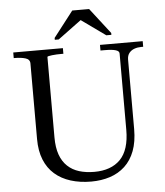

<svg xmlns="http://www.w3.org/2000/svg" viewBox="-60 -958 875 1021"><g transform="rotate(-5 377.5 -447.5)"><path d="M211 -241Q211 -187 224.5 -149Q238 -111 264 -86.5Q290 -62 326 -51Q362 -40 407 -40Q451 -40 486 -52.5Q521 -65 545.5 -90Q570 -115 582.5 -154.5Q595 -194 595 -248V-655Q595 -662 590.5 -666.5Q586 -671 576.5 -674Q567 -677 552.5 -678.5Q538 -680 518 -680H495V-710H723V-680H712Q693 -680 676 -674Q659 -668 648 -654.5Q637 -641 637 -618V-248Q637 -181 618.5 -132Q600 -83 566 -51.5Q532 -20 486 -5Q440 10 386 10Q326 10 276.5 -5.5Q227 -21 191.5 -52Q156 -83 137 -130Q118 -177 118 -240V-644Q118 -666 94 -673Q70 -680 38 -680H32V-710H297V-680H288Q275 -680 261.5 -679.5Q248 -679 236.5 -677.5Q225 -676 218 -674.5Q211 -673 211 -670ZM454 -905H364L258 -768V-758H279L409 -854H399L533 -758H560V-768Z"/></g></svg>

Font: Roboto Serif 144pt
Style: Regular
Weight: 400
Version: Version 1.008